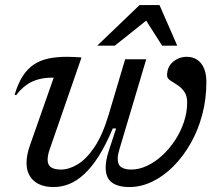

<svg xmlns="http://www.w3.org/2000/svg" viewBox="-20 -744 886 774"><path d="M484.5 -505H569.5L461.5 -142.5Q458 -131 456.2 -121.5Q454.5 -112 454.5 -104Q454.5 -80 468.8 -70.2Q483 -60.5 508.5 -60.5Q541 -60.5 573.2 -75.8Q605.5 -91 634.5 -117.8Q663.5 -144.5 686 -179Q708.5 -213.5 721.5 -252.5Q734.5 -291.5 734.5 -330.5Q734.5 -358.5 722.5 -375Q710.5 -391.5 694.2 -401.8Q678 -412 665.8 -420.2Q653.5 -428.5 653.5 -440Q653.5 -475 677.8 -495Q702 -515 733 -515Q757 -515 774.8 -503.2Q792.5 -491.5 802.2 -469Q812 -446.5 812 -413Q812 -344.5 795.2 -281.5Q778.5 -218.5 748.2 -165.5Q718 -112.5 678.5 -73Q639 -33.5 593.8 -11.8Q548.5 10 501.5 10Q455.5 10 430.8 -8.5Q406 -27 406 -68.5Q406 -83 409.2 -100.8Q412.5 -118.5 419.5 -139L448 -226H434.5Q406.5 -159.5 377.8 -114.2Q349 -69 319.2 -41.8Q289.5 -14.5 259 -2.2Q228.5 10 196 10Q144.5 10 115.8 -15.8Q87 -41.5 87 -87.5Q87 -118.5 100 -156L196.5 -431Q194.5 -431 194.2 -431Q194 -431 192 -431Q160.5 -431 134.5 -424Q108.5 -417 86.5 -401.5Q64.5 -386 45 -360L39 -362Q52.5 -407.5 71.5 -437Q90.5 -466.5 116.2 -483.8Q142 -501 175.2 -508Q208.5 -515 250 -515Q259.5 -515 269 -514.5Q278.5 -514 288.5 -513.8Q298.5 -513.5 308.5 -512L180.5 -142.5Q176 -130 174 -119.2Q172 -108.5 172 -100Q172 -79 185.5 -69.8Q199 -60.5 226 -60.5Q258 -60.5 293 -81.5Q328 -102.5 360.8 -151Q393.5 -199.5 418 -281.5ZM372 -560 542.5 -723.5H623L694.5 -560H633.5L561.5 -673H584.5L443 -560Z"/></svg>

Font: Newsreader 7pt
Style: Italic
Weight: 400
Italic angle: -17°
Designer: Hugues Gentile
Foundry: Production Type
Version: Version 1.003